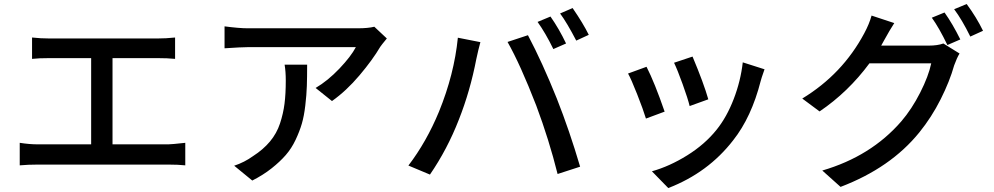

<svg xmlns="http://www.w3.org/2000/svg" viewBox="-20 -871 5040 974"><path d="M550.8 -138.7H833Q849.6 -138.7 919.9 -146.5V-32.2Q883.8 -36.1 833 -36.1H172.9Q123 -36.1 80.1 -32.2V-146.5Q128.9 -138.7 172.9 -138.7H442.4V-576.2H231.4Q176.8 -576.2 142.6 -572.3V-680.7Q186.5 -675.8 231.4 -675.8H778.3Q822.3 -675.8 868.2 -680.7V-572.3Q830.1 -576.2 778.3 -576.2H550.8Z M1423.8 -543H1538.1Q1538.1 -478.5 1536.6 -434.6Q1535.2 -390.6 1528.8 -336.4Q1522.5 -282.2 1511.2 -243.7Q1500 -205.1 1479.5 -161.6Q1459 -118.2 1429.7 -84.5Q1400.4 -50.8 1357.9 -17.1Q1315.4 16.6 1259.8 44.9L1168 -30.3Q1220.7 -47.9 1263.7 -79.1Q1315.4 -112.3 1349.6 -153.3Q1383.8 -194.3 1400.4 -244.6Q1417 -294.9 1423.3 -344.7Q1429.7 -394.5 1429.7 -462.9Q1429.7 -507.8 1423.8 -543ZM1878.9 -735.4 1942.4 -675.8Q1914.1 -641.6 1909.2 -633.8Q1870.1 -567.4 1803.7 -488.8Q1737.3 -410.2 1664.1 -358.4L1581.1 -424.8Q1642.6 -460.9 1701.7 -522.9Q1760.7 -585 1785.2 -631.8H1236.3Q1205.1 -631.8 1119.1 -626V-737.3Q1193.4 -727.5 1236.3 -727.5H1794.9Q1847.7 -727.5 1878.9 -735.4Z M2707 -759.8 2772.5 -787.1Q2816.4 -724.6 2851.6 -650.4L2787.1 -622.1Q2747.1 -704.1 2707 -759.8ZM2821.3 -802.7 2884.8 -830.1Q2938.5 -752 2966.8 -694.3L2903.3 -665Q2855.5 -756.8 2821.3 -802.7ZM2207 -304.7Q2284.2 -494.1 2302.7 -679.7L2417 -657.2Q2406.2 -618.2 2396.5 -572.3Q2365.2 -409.2 2307.6 -263.7Q2249 -113.3 2161.1 14.6L2051.8 -31.2Q2143.6 -151.4 2207 -304.7ZM2700.2 -335.9Q2619.1 -544.9 2554.7 -658.2L2658.2 -692.4Q2731.4 -553.7 2804.7 -371.1Q2869.1 -208 2922.9 -25.4L2808.6 11.7Q2765.6 -161.1 2700.2 -335.9Z M3399.4 -552.7 3493.2 -584Q3549.8 -449.2 3573.2 -367.2L3478.5 -333Q3469.7 -370.1 3442.9 -444.3Q3416 -518.6 3399.4 -552.7ZM3748 -554.7 3858.4 -519.5Q3840.8 -469.7 3838.9 -460Q3792 -276.4 3699.2 -159.2Q3572.3 4.9 3370.1 83L3287.1 -2Q3377 -27.3 3466.3 -83Q3555.7 -138.7 3615.2 -212.9Q3667 -277.3 3702.1 -368.7Q3737.3 -460 3748 -554.7ZM3166 -498 3259.8 -532.2Q3300.8 -452.1 3351.6 -304.7L3256.8 -269.5Q3243.2 -314.5 3212.4 -392.6Q3181.6 -470.7 3166 -498Z M4450.2 -639.6H4691.4Q4736.3 -639.6 4765.6 -650.4L4847.7 -599.6Q4834 -577.1 4820.3 -539.1Q4797.9 -459 4752 -367.7Q4706.1 -276.4 4643.6 -199.2Q4498 -19.5 4244.1 77.1L4151.4 -5.9Q4398.4 -78.1 4551.8 -254.9Q4605.5 -317.4 4647.9 -400.9Q4690.4 -484.4 4704.1 -549.8H4390.6Q4283.2 -404.3 4137.7 -305.7L4049.8 -371.1Q4253.9 -495.1 4364.3 -702.1Q4389.6 -749 4401.4 -792L4516.6 -753.9Q4493.2 -717.8 4464.8 -666ZM4707 -781.2 4771.5 -807.6Q4812.5 -750 4851.6 -670.9L4786.1 -642.6Q4743.2 -731.4 4707 -781.2ZM4820.3 -824.2 4883.8 -850.6Q4933.6 -783.2 4966.8 -714.8L4902.3 -685.5Q4859.4 -772.5 4820.3 -824.2Z"/></svg>

Font: Gen Shin Gothic Monospace Medium
Style: Regular
Weight: 500
Designer: [Source Han Sans]
Ryoko NISHIZUKA  (kana & ideographs); Paul D. Hunt (Latin, Greek & Cyrillic); Wenlong ZHANG  (bopomofo
Version: Version 1.002.20150607